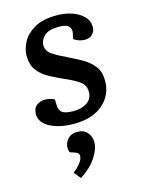

<svg xmlns="http://www.w3.org/2000/svg" viewBox="-121 -593 700 943"><g transform="rotate(-15 229.5 -121.5)"><path d="M221 -47Q263 -47 290.5 -65.5Q318 -84 318 -120Q318 -154 289 -174Q260 -194 217 -212Q181 -228 146.5 -246.5Q112 -265 90 -294Q68 -323 68 -370Q68 -402 86.5 -437.5Q105 -473 147.5 -498Q190 -523 263 -523Q305 -523 340.5 -510.5Q376 -498 397.5 -475.5Q419 -453 419 -423Q419 -399 404 -385Q389 -371 367 -371Q349 -371 333.5 -377Q318 -383 310 -390L316 -417Q321 -439 308 -452.5Q295 -466 258 -466Q205 -466 183 -444.5Q161 -423 161 -397Q161 -368 189.5 -349Q218 -330 259 -311Q295 -294 329.5 -274.5Q364 -255 386.5 -226Q409 -197 409 -152Q409 -79 355.5 -32.5Q302 14 208 14Q135 14 86.5 -11.5Q38 -37 38 -80Q38 -110 56.5 -124Q75 -138 99 -138Q112 -138 126 -134.5Q140 -131 147 -126L148 -99Q148 -72 163.5 -59.5Q179 -47 221 -47ZM171 280 143 246Q164 229 179.5 210Q195 191 195 173Q195 159 179 153L150 143Q142 125 147 104.5Q152 84 168.5 70Q185 56 211 56Q244 56 262 77Q280 98 280 126Q280 161 252 203.5Q224 246 171 280Z"/></g></svg>

Font: Literata 12pt Medium
Style: Italic
Weight: 500
Italic angle: -2°
Designer: Latin by Veronika Burian and Jose Scaglione. Greek by Irene Vlachou. Cyrillic by Vera Evstafieva
Foundry: TypeTogether
Version: Version 3.002